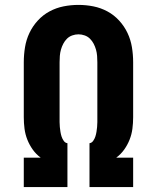

<svg xmlns="http://www.w3.org/2000/svg" viewBox="-20 -763 640 783"><path d="M255 0H77V-120H146Q127 -134 113.5 -153Q100 -172 91.5 -193.5Q83 -215 80 -238Q77 -261 77 -285V-509Q77 -540 82 -570.5Q87 -601 100 -628.5Q113 -656 134 -679Q155 -702 182 -716.5Q209 -731 239 -737Q269 -743 300 -743Q331 -743 361 -737Q391 -731 418 -716.5Q445 -702 466 -679Q487 -656 500 -628.5Q513 -601 518 -570.5Q523 -540 523 -509V-285Q523 -261 520 -238Q517 -215 508.5 -193.5Q500 -172 486.5 -153Q473 -134 454 -120H523V0H345V-179Q354 -180 360 -188.5Q366 -197 369 -206.5Q372 -216 373.5 -225.5Q375 -235 376 -245Q377 -255 377 -265Q377 -275 377 -285V-509Q377 -522 376 -535Q375 -548 371.5 -560.5Q368 -573 362 -584.5Q356 -596 347 -605Q338 -614 325.5 -618.5Q313 -623 300 -623Q287 -623 274.5 -618.5Q262 -614 253 -605Q244 -596 238 -584.5Q232 -573 228.5 -560.5Q225 -548 224 -535Q223 -522 223 -509V-285Q223 -275 223 -265Q223 -255 224 -245Q225 -235 226.5 -225.5Q228 -216 231 -206.5Q234 -197 240 -188.5Q246 -180 255 -179Z"/></svg>

Font: Iosevka Heavy Extended
Style: Regular
Weight: 900
Width: 7
Monospace: yes
Designer: Belleve Invis
Foundry: Belleve Invis
Version: Version 32.5.0; ttfautohint (v1.8.4)